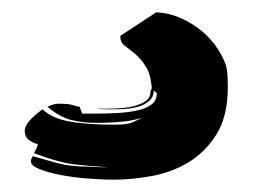

<svg xmlns="http://www.w3.org/2000/svg" viewBox="-20 -4 409 311"><path d="M342 92Q347 102 348 112.5Q349 123 349 137Q349 184 331 213Q313 242 286 258.5Q259 275 226.5 281Q194 287 165 287Q143 287 119.5 285Q96 283 76 279Q56 275 43 269.5Q30 264 30 257Q30 254 33 249Q54 255 68.5 259Q83 263 96.5 264.5Q110 266 125 266Q139 267 156 267Q124 265 98 262Q71 258 35 244Q37 240 39 236.5Q41 233 41 229Q36 229 28 223.5Q20 218 20 208Q20 194 49 173Q63 187 91 192.5Q119 198 167 198Q186 198 195 194Q201 191 210 187Q192 192 178 193Q160 195 134 195Q115 195 96 190.5Q77 186 57 169Q67 164 75 164Q91 164 97 166Q103 168 109 169L113 180H138Q154 180 171 179Q188 178 202 175Q216 172 225 165.5Q234 159 234 147Q234 146 229 143Q229 157 213.5 165Q198 173 167 173H151Q144 173 136 172H153Q182 172 196.5 168Q211 164 217 159Q223 154 223.5 148Q224 142 226 139Q224 116 216 103.5Q208 91 199 83.5Q190 76 182.5 70.5Q175 65 175 56V54L233 16Q264 17 295 37.5Q326 58 342 92Z"/></svg>

Font: Finger Paint
Style: Regular
Weight: 400
Designer: Ralph du Carrois
Foundry: Ralph du Carrois
Version: Version 1.001